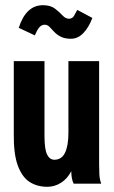

<svg xmlns="http://www.w3.org/2000/svg" viewBox="-20 -706 440 738"><path d="M162 12Q123 12 94 -6.5Q65 -25 48.5 -69.5Q32 -114 33 -192V-471H151V-184Q151 -132 161 -112Q171 -92 189 -92Q217 -92 230 -119Q243 -146 243 -196V-471H361V-74Q361 -52 362 -34.5Q363 -17 369 0H263Q254 -19 254 -48Q239 -19 214.5 -3.5Q190 12 162 12ZM277 -668 335 -637Q321 -600 300 -578.5Q279 -557 253 -557Q229 -557 213.5 -565Q198 -573 188 -584Q178 -595 170 -603Q162 -611 152 -611Q139 -611 130 -599.5Q121 -588 114 -570L52 -599Q80 -686 145 -686Q174 -686 191 -673Q208 -660 220 -647Q232 -634 245 -634Q258 -634 264.5 -645Q271 -656 277 -668Z"/></svg>

Font: Inconsolata Condensed Black
Style: Regular
Weight: 900
Width: 3
Monospace: yes
Designer: Raph Levien, Cyreal, Brenton Simpson
Foundry: Raph Levien, Cyreal, Google
Version: Version 3.001; ttfautohint (v1.8.2.53-6de2)